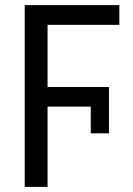

<svg xmlns="http://www.w3.org/2000/svg" viewBox="-20 -731 520 751"><path d="M406.2 -209.5H335V-314H166V0H76.7V-710.9H446.8V-633.8H166V-390.6H406.2Z"/></svg>

Font: Roboto Condensed
Style: Regular
Weight: 400
Designer: Google
Version: Version 2.001047; 2015